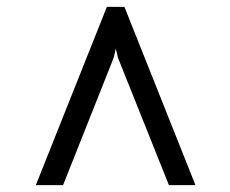

<svg xmlns="http://www.w3.org/2000/svg" viewBox="-20 -747 668 557"><path d="M163 -210H84L290 -727H341L547 -210H470L322 -580L316 -606L310 -580Z"/></svg>

Font: Expletus Sans
Style: Regular
Weight: 400
Designer: Jasper de Waard
Foundry: Designtown
Version: Version 7.028